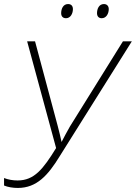

<svg xmlns="http://www.w3.org/2000/svg" viewBox="-29 -918 671 948"><path d="M473 -828C496 -828 508 -851 508 -873C508 -887 500 -898 484 -898C459 -898 450 -873 450 -853C450 -838 458 -828 473 -828ZM297 -828C319 -828 331 -851 331 -873C331 -887 324 -898 307 -898C282 -898 273 -873 273 -853C273 -838 281 -828 297 -828ZM59 10C152 10 208 -52 266 -147L622 -714H578L316 -293C303 -270 286 -239 275 -217C270 -241 263 -269 256 -296L144 -714H105L248 -187C184 -83 140 -27 58 -27C35 -27 11 -31 -9 -39V-2C10 6 35 10 59 10Z"/></svg>

Font: Noto Sans ExtraLight
Style: Italic
Weight: 200
Italic angle: -12°
Designer: Monotype Design Team
Foundry: Monotype Imaging Inc.
Version: Version 2.013